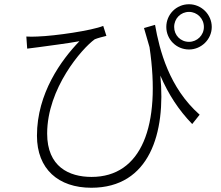

<svg xmlns="http://www.w3.org/2000/svg" viewBox="-20 -826 1040 904"><path d="M800 -699C800 -739 831 -770 870 -770C908 -770 940 -739 940 -699C940 -660 908 -629 870 -629C830 -629 800 -660 800 -699ZM763 -699C763 -641 810 -593 870 -593C928 -593 977 -641 977 -699C977 -758 928 -806 870 -806C810 -806 763 -758 763 -699ZM104 -654 108 -597C127 -599 145 -602 163 -604C203 -610 296 -621 354 -632C269 -544 154 -387 154 -187C154 -30 255 58 410 58C685 58 761 -201 735 -470C773 -382 821 -308 885 -242L920 -286C776 -413 731 -590 710 -709L658 -694L684 -604C739 -233 646 7 411 7C305 7 202 -41 202 -197C202 -410 366 -598 426 -641C440 -647 468 -654 481 -657L466 -704C411 -682 242 -657 156 -654C138 -653 117 -653 104 -654Z"/></svg>

Font: Noto Sans SC Light
Style: Regular
Weight: 300
Designer: Ryoko NISHIZUKA 西塚涼子 (kana, bopomofo & ideographs); Paul D. Hunt (Latin, Greek & Cyrillic); Sandoll Communications 산돌커뮤니
Foundry: Adobe
Version: Version 2.004;hotconv 1.0.118;makeotfexe 2.5.65603